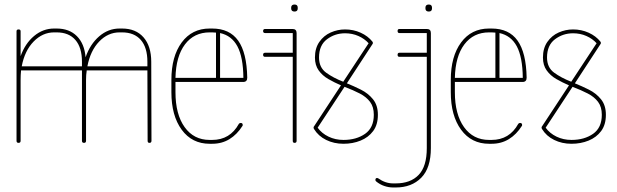

<svg xmlns="http://www.w3.org/2000/svg" viewBox="-20 -631 2727 848"><path d="M71 -9Q71 0 62 0Q53 0 53 -9V-493Q53 -501 62 -501Q71 -501 71 -493V-383Q91 -439 130.5 -472Q170 -505 219 -505H230Q286 -505 319.5 -471.5Q353 -438 358 -378Q378 -436 418 -470.5Q458 -505 508 -505H519Q580 -505 614 -466Q648 -427 648 -358L649 -9Q649 0 640 0Q632 0 632 -9L631 -320H363Q360 -300 360 -278V-9Q360 0 351 0Q342 0 342 -9V-320H73Q71 -300 71 -278ZM508 -488Q457 -488 418 -447.5Q379 -407 366 -338H631V-358Q631 -421 602 -454.5Q573 -488 519 -488ZM219 -488Q168 -488 128.5 -447.5Q89 -407 76 -338H342V-358Q342 -421 313 -454.5Q284 -488 230 -488Z M1051 -75Q1027 -37 993.5 -16.5Q960 4 917 4H906Q828 4 782.5 -58Q737 -120 737 -224V-278Q737 -382 782.5 -443.5Q828 -505 906 -505H917Q994 -505 1032 -451.5Q1070 -398 1072 -288Q1072 -269 1054 -269H755V-224Q755 -126 795.5 -69.5Q836 -13 906 -13H917Q996 -13 1035 -84Q1038 -88 1043 -88Q1052 -88 1052 -79Q1052 -76 1051 -75ZM906 -488Q837 -488 797 -435Q757 -382 755 -287H934V-487Q926 -488 917 -488ZM1055 -287Q1054 -379 1028.5 -426.5Q1003 -474 952 -485V-287Z M1151 -380Q1142 -380 1142 -389Q1142 -398 1151 -398H1273V-485H1151Q1142 -485 1142 -494Q1142 -503 1151 -503H1272Q1290 -503 1290 -485V-9Q1290 0 1281 0Q1273 0 1273 -9V-380ZM1266 -597Q1266 -611 1281 -611Q1295 -611 1295 -597V-594Q1295 -580 1281 -580Q1266 -580 1266 -594Z M1367 -61Q1365 -64 1365 -67Q1365 -67 1365 -68Q1365 -68 1365 -68Q1365 -71 1367 -73L1486 -254Q1456 -267 1430 -282Q1404 -297 1387.5 -320Q1371 -343 1371 -377Q1371 -418 1390.5 -446Q1410 -474 1440.5 -487.5Q1471 -501 1504 -501Q1541 -501 1573 -486.5Q1605 -472 1625 -447Q1627 -444 1627 -441Q1627 -441 1627 -440Q1627 -440 1627 -440Q1627 -439 1625 -436L1512 -263Q1542 -251 1574 -235Q1606 -219 1627.5 -192.5Q1649 -166 1649 -124Q1649 -80 1628 -52Q1607 -24 1572.5 -10Q1538 4 1497 4Q1455 4 1420.5 -13Q1386 -30 1367 -61ZM1389 -377Q1389 -333 1420.5 -310Q1452 -287 1496 -270L1608 -440Q1590 -460 1563 -472Q1536 -484 1504 -484Q1459 -484 1424 -457.5Q1389 -431 1389 -377ZM1503 -247 1502 -248 1383 -67Q1401 -42 1431 -27.5Q1461 -13 1497 -13Q1554 -13 1592.5 -40Q1631 -67 1631 -124Q1631 -159 1614.5 -181Q1598 -203 1569 -218Q1540 -233 1503 -247Z M1744 -380Q1736 -380 1736 -389Q1736 -398 1744 -398H1865V-485H1744Q1736 -485 1736 -494Q1736 -503 1744 -503H1865Q1883 -503 1883 -485V23Q1883 111 1840.5 154Q1798 197 1728 197H1716Q1697 197 1677.5 190.5Q1658 184 1641 170Q1638 167 1638 164Q1638 155 1646 155Q1647 155 1651 157Q1682 179 1716 179H1728Q1793 179 1829 141.5Q1865 104 1865 23V-380ZM1859 -597Q1859 -611 1874 -611Q1888 -611 1888 -597V-594Q1888 -580 1874 -580Q1859 -580 1859 -594Z M2285 -75Q2261 -37 2227.5 -16.5Q2194 4 2151 4H2140Q2062 4 2016.5 -58Q1971 -120 1971 -224V-278Q1971 -382 2016.5 -443.5Q2062 -505 2140 -505H2151Q2228 -505 2266 -451.5Q2304 -398 2306 -288Q2306 -269 2288 -269H1989V-224Q1989 -126 2029.5 -69.5Q2070 -13 2140 -13H2151Q2230 -13 2269 -84Q2272 -88 2277 -88Q2286 -88 2286 -79Q2286 -76 2285 -75ZM2140 -488Q2071 -488 2031 -435Q1991 -382 1989 -287H2168V-487Q2160 -488 2151 -488ZM2289 -287Q2288 -379 2262.5 -426.5Q2237 -474 2186 -485V-287Z M2374 -61Q2372 -64 2372 -67Q2372 -67 2372 -68Q2372 -68 2372 -68Q2372 -71 2374 -73L2493 -254Q2463 -267 2437 -282Q2411 -297 2394.5 -320Q2378 -343 2378 -377Q2378 -418 2397.5 -446Q2417 -474 2447.5 -487.5Q2478 -501 2511 -501Q2548 -501 2580 -486.5Q2612 -472 2632 -447Q2634 -444 2634 -441Q2634 -441 2634 -440Q2634 -440 2634 -440Q2634 -439 2632 -436L2519 -263Q2549 -251 2581 -235Q2613 -219 2634.5 -192.5Q2656 -166 2656 -124Q2656 -80 2635 -52Q2614 -24 2579.5 -10Q2545 4 2504 4Q2462 4 2427.5 -13Q2393 -30 2374 -61ZM2396 -377Q2396 -333 2427.5 -310Q2459 -287 2503 -270L2615 -440Q2597 -460 2570 -472Q2543 -484 2511 -484Q2466 -484 2431 -457.5Q2396 -431 2396 -377ZM2510 -247 2509 -248 2390 -67Q2408 -42 2438 -27.5Q2468 -13 2504 -13Q2561 -13 2599.5 -40Q2638 -67 2638 -124Q2638 -159 2621.5 -181Q2605 -203 2576 -218Q2547 -233 2510 -247Z"/></svg>

Font: Libertine Sup Thin
Style: Regular
Weight: 100
Designer: Bastien Sozeau
Foundry: NBR — Bastien Sozeau
Version: Version 2.003; ttfautohint (v1.8.4.7-5d5b);gftools[0.9.33]